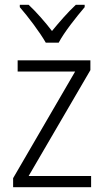

<svg xmlns="http://www.w3.org/2000/svg" viewBox="-20 -785 436 805"><path d="M172 -606H226C249 -650 301 -715 335 -755V-765H298C262 -731 230 -694 198 -655C169 -693 132 -735 100 -765H63V-755C97 -716 147 -650 172 -606ZM362 0V-47H100L359 -491V-532H54V-485H295L35 -38V0Z"/></svg>

Font: Noto Sans Telugu SemiCondensed Light
Style: Regular
Weight: 300
Width: 4
Designer: Jelle Bosma - Monotype Design Team
Foundry: Monotype Imaging Inc.
Version: Version 2.005